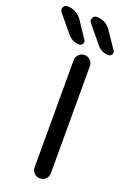

<svg xmlns="http://www.w3.org/2000/svg" viewBox="-221 -1037 715 1074"><g transform="rotate(20 137.0 -500.0)"><path d="M119.1 -68.4V-707Q119.1 -726.6 133.3 -740.7Q147.5 -754.9 167.5 -754.9Q187.5 -754.9 201.7 -740.7Q215.8 -726.6 215.8 -707V-68.4Q215.8 -48.8 201.7 -34.7Q187.5 -20.5 167.5 -20.5Q147.5 -20.5 133.3 -34.7Q119.1 -48.8 119.1 -68.4ZM292 -799.8Q251 -799.8 224.6 -831.1L138.7 -935.5Q127.9 -948.2 135.3 -963.4Q142.6 -978.5 158.2 -978.5Q213.9 -978.5 244.1 -932.6L310.5 -834Q314.5 -828.1 314.5 -822.3Q314.5 -816.4 311.5 -811.5Q304.7 -799.8 292 -799.8ZM118.2 -799.8Q77.1 -799.8 50.8 -831.1L-36.1 -935.5Q-42 -943.4 -42 -952.1Q-42 -957 -39.1 -963.9Q-32.2 -978.5 -15.6 -978.5Q10.7 -978.5 33.7 -966.3Q56.6 -954.1 71.3 -932.6L136.7 -834Q140.6 -828.1 140.6 -822.3Q140.6 -816.4 137.7 -811.5Q130.9 -799.8 118.2 -799.8Z"/></g></svg>

Font: Gen Jyuu Gothic Regular
Style: Regular
Weight: 400
Designer: [Source Han Sans]
Ryoko NISHIZUKA  (kana & ideographs); Paul D. Hunt (Latin, Greek & Cyrillic); Wenlong ZHANG  (bopomofo
Version: Version 1.002.20150607